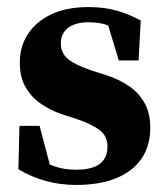

<svg xmlns="http://www.w3.org/2000/svg" viewBox="-20 -508 473 543"><path d="M196 15Q150 15 110 4Q70 -7 32 -29L35 -152H92L127 -19H81V-63Q110 -46 136 -37Q162 -28 196 -28Q224 -28 244 -35Q264 -42 274 -57Q284 -72 284 -93Q284 -122 263 -139Q242 -156 198 -171L155 -185Q120 -197 93.5 -216Q67 -235 51.5 -263Q36 -291 36 -331Q36 -376 58.5 -411Q81 -446 124 -467Q167 -488 231 -488Q273 -488 308 -478.5Q343 -469 378 -450L372 -337H316L279 -459H325V-413Q301 -431 280.5 -438Q260 -445 229 -445Q194 -445 173 -429.5Q152 -414 152 -385Q152 -358 172.5 -341Q193 -324 238 -309L279 -296Q319 -283 347 -263Q375 -243 390 -214.5Q405 -186 405 -147Q405 -95 380 -59Q355 -23 308.5 -4Q262 15 196 15Z"/></svg>

Font: Source Serif 4 36pt
Style: Bold
Weight: 700
Designer: Frank Grießhammer
Foundry: Adobe Systems Incorporated
Version: Version 4.004;hotconv 1.0.116;makeotfexe 2.5.65601